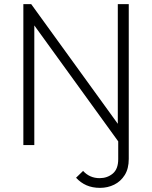

<svg xmlns="http://www.w3.org/2000/svg" viewBox="-20 -702 736 929"><path d="M93 0V-682H131L550 -103V-682H603V0H565L146 -579V0ZM464 207Q427 207 398.5 194.5Q370 182 348 158L382 125Q414 160 462 160Q499 160 525.5 138Q552 116 552 68V-465H603V67Q603 114 583.5 145Q564 176 532.5 191.5Q501 207 464 207Z"/></svg>

Font: Outfit ExtraLight
Style: Regular
Weight: 200
Designer: Rodrigo Fuenzalida
Foundry: fragTYPE
Version: Version 1.100; ttfautohint (v1.8.4.7-5d5b);gftools[0.9.27]